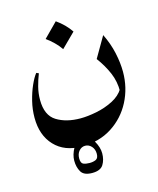

<svg xmlns="http://www.w3.org/2000/svg" viewBox="-91 -363 574 699"><g transform="rotate(-15 195.5 -14.0)"><path d="M338.9 -204.6Q357.4 -167 365.7 -128.9Q374 -90.8 374 -57.1Q374 2.9 347.7 54Q321.3 105 273.2 136Q225.1 167 159.2 167Q94.2 167 56.9 127.4Q19.5 87.9 19.5 21.5Q19.5 -9.8 27.1 -40.5Q34.7 -71.3 45.9 -96.4Q57.1 -121.6 67.9 -134.8L76.7 -130.9Q67.9 -108.9 61.8 -85Q55.7 -61 55.7 -36.1Q55.7 22.5 91.8 44.7Q127.9 66.9 181.2 66.9Q208 66.9 241.5 60.3Q274.9 53.7 304.2 38.8Q333.5 23.9 347.7 0L345.2 9.8Q345.7 -27.8 331.5 -61Q317.4 -94.2 293.5 -126.5ZM185.1 -297.9Q217.3 -275.4 237.8 -245.1L185.1 -192.9Q174.8 -208 161.6 -220.9Q148.4 -233.9 132.8 -245.1ZM170.9 270Q139.6 270 129.2 252.2Q118.7 234.4 118.7 210Q118.7 187.5 132.3 163.1Q146 138.7 170.9 138.7Q195.8 138.7 210 163.1Q224.1 187.5 224.1 210Q224.1 234.4 213.1 252.2Q202.1 270 170.9 270ZM170.9 232.4Q184.6 232.4 194.6 227.8Q204.6 223.1 204.6 206.5Q204.6 189.5 194.6 178.5Q184.6 167.5 170.9 167.5Q157.2 167.5 147.7 178.5Q138.2 189.5 138.2 206.5Q138.2 224.6 147.7 228.5Q157.2 232.4 170.9 232.4Z"/></g></svg>

Font: Lateef Medium
Style: Regular
Weight: 500
Designer: SIL International
Foundry: SIL International
Version: Version 4.200